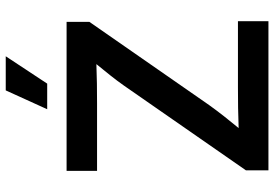

<svg xmlns="http://www.w3.org/2000/svg" viewBox="-168 -820 987 692"><g transform="rotate(-90 326.0 -473.5)"><path d="M58.6 0V-81.1L363.8 -520.5Q381.3 -545.4 401.1 -570.3Q420.9 -595.2 441.4 -620.1Q406.2 -618.7 370.8 -618.2Q335.4 -617.7 299.8 -617.7H56.6V-727.5H593.8V-645.5L293.9 -213.9Q274.9 -187.5 253.9 -160.6Q232.9 -133.8 210.9 -107.4Q247.6 -108.9 284.2 -109.4Q320.8 -109.9 357.4 -109.9H596.2V0ZM278.8 -797.4 346.7 -946.8H469.7L371.1 -797.4Z"/></g></svg>

Font: Inter SemiBold
Style: Regular
Weight: 600
Designer: Rasmus Andersson
Foundry: rsms
Version: Version 4.001;git-9221beed3